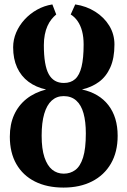

<svg xmlns="http://www.w3.org/2000/svg" viewBox="-20 -838 577 869"><path d="M267.5 11Q192.5 11 138 -16.5Q83.5 -44 54 -95.5Q24.5 -147 24.5 -219.5Q24.5 -275.5 44 -318.5Q63.5 -361.5 100 -390.5Q136.5 -419.5 188.5 -433Q142.5 -443 109 -468Q75.5 -493 57.5 -532.2Q39.5 -571.5 39.5 -624Q39.5 -658.5 53.2 -690.8Q67 -723 91.2 -749.5Q115.5 -776 147.5 -794Q179.5 -812 217 -818L234.5 -772.5Q223.5 -763.5 213 -750.5Q202.5 -737.5 194.8 -720.2Q187 -703 182.8 -681.2Q178.5 -659.5 178.5 -634Q178.5 -542.5 200.5 -502.5Q222.5 -462.5 269 -462.5Q300.5 -462.5 320.2 -480.2Q340 -498 349.2 -536.5Q358.5 -575 358.5 -636.5Q358.5 -670.5 351.5 -697Q344.5 -723.5 331.2 -742.5Q318 -761.5 300 -772.5L320.5 -818Q371 -810.5 411.2 -785Q451.5 -759.5 474.8 -721.2Q498 -683 498 -636.5Q498 -574.5 479.2 -532.8Q460.5 -491 427.5 -467Q394.5 -443 351 -433Q429 -416 470.8 -361.8Q512.5 -307.5 512.5 -223.5Q512.5 -150 482 -97.5Q451.5 -45 396.5 -17Q341.5 11 267.5 11ZM268.5 -52Q298.5 -52 321 -68.8Q343.5 -85.5 356 -125.2Q368.5 -165 368.5 -234Q368.5 -287.5 358 -325.2Q347.5 -363 325 -383Q302.5 -403 268 -403Q236.5 -403 214.2 -383Q192 -363 180.2 -323Q168.5 -283 168.5 -224Q168.5 -164 181.2 -126Q194 -88 216.2 -70Q238.5 -52 268.5 -52Z"/></svg>

Font: Merriweather 24pt SemiCondensed
Style: Bold
Weight: 700
Width: 4
Designer: Eben Sorkin
Foundry: Eben Sorkin
Version: Version 2.100